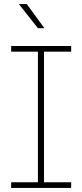

<svg xmlns="http://www.w3.org/2000/svg" viewBox="-20 -927 406 947"><path d="M167 -10V-690H197V-10ZM35 -672V-700H331V-672ZM35 0V-28H331V0ZM167 -788 73 -907H112L199 -788Z"/></svg>

Font: SUSE Thin
Style: Regular
Weight: 250
Designer: Rene Bieder
Foundry: SUSE
Version: Version 1.000